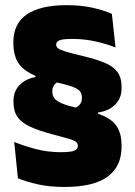

<svg xmlns="http://www.w3.org/2000/svg" viewBox="-20 -674 537 762"><path d="M272 -243Q289.5 -250 297.2 -259.8Q305 -269.5 305 -285V-287Q305 -304 295.2 -314Q285.5 -324 262.8 -331.5Q240 -339 200.5 -348Q138.5 -362.5 101.8 -382Q65 -401.5 49 -430.5Q33 -459.5 33 -501.5V-505.5Q33 -581 87 -617.2Q141 -653.5 245 -653.5Q300.5 -653.5 346.2 -643.5Q392 -633.5 424 -619L438.5 -485.5Q402.5 -500 358.2 -509.8Q314 -519.5 268 -519.5Q228 -519.5 215.5 -513.8Q203 -508 203 -497.5V-497Q203 -489 209.5 -483Q216 -477 238.8 -470Q261.5 -463 309 -451.5Q360 -439.5 394.2 -425.5Q428.5 -411.5 445.5 -389Q462.5 -366.5 462.5 -329V-324Q462.5 -284.5 437.2 -259Q412 -233.5 369 -227.5L369.5 -191.5ZM222.5 -355Q204 -348.5 195.8 -337.5Q187.5 -326.5 187.5 -312.5V-310.5Q187.5 -295 196.2 -283.5Q205 -272 227.8 -262.8Q250.5 -253.5 293 -244Q352.5 -231 390 -214.5Q427.5 -198 445 -170Q462.5 -142 462.5 -95V-92Q462.5 -13.5 407 27.2Q351.5 68 235 68Q177.5 68 131.2 57.8Q85 47.5 51 33.5L36.5 -110.5Q75 -95 122 -82.5Q169 -70 221 -70Q259.5 -70 274.2 -75.8Q289 -81.5 289 -94.5V-95.5Q289 -105.5 281 -111.5Q273 -117.5 251.8 -123.8Q230.5 -130 190 -140.5Q135 -155 100.5 -170.8Q66 -186.5 49.8 -209.5Q33.5 -232.5 33.5 -268V-273.5Q33.5 -312 58 -336.8Q82.5 -361.5 120.5 -368L120 -395Z"/></svg>

Font: Anek Tamil ExtraBold
Style: Regular
Weight: 800
Designer: Aadarsh Rajan (Tamil), Yesha Goshar (Latin)
Foundry: Ek Type
Version: Version 1.003